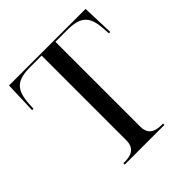

<svg xmlns="http://www.w3.org/2000/svg" viewBox="-191 -854 995 995"><g transform="rotate(-45 306.5 -357.0)"><path d="M160 0H451V-10H438C383 -10 356 -34 356 -82V-704H440C541 -704 575 -672 581 -572L583 -539H593L587 -714H26L20 -539H30L32 -572C38 -672 72 -704 173 -704H255V-82C255 -34 227 -10 173 -10H160Z"/></g></svg>

Font: Noto Serif Display
Style: Regular
Weight: 400
Designer: Monotype Design Team
Foundry: Monotype Imaging Inc.
Version: Version 2.009